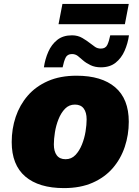

<svg xmlns="http://www.w3.org/2000/svg" viewBox="-20 -952 712 984"><path d="M40 -224Q40 -292 60.5 -353Q81 -414 122 -461.5Q163 -509 225.5 -536.5Q288 -564 372 -564Q501 -564 570.5 -504.5Q640 -445 640 -328Q640 -261 619.5 -199.5Q599 -138 558 -90.5Q517 -43 454.5 -15.5Q392 12 308 12Q179 12 109.5 -47.5Q40 -107 40 -224ZM256 -212Q256 -176 271 -156Q286 -136 316 -136Q346 -136 366.5 -157.5Q387 -179 400 -211.5Q413 -244 418.5 -278.5Q424 -313 424 -340Q424 -376 409 -396Q394 -416 364 -416Q334 -416 313.5 -395Q293 -374 280 -341.5Q267 -309 261.5 -274Q256 -239 256 -212ZM205 -607Q211 -649 227.5 -686.5Q244 -724 273.5 -747.5Q303 -771 349 -771Q379 -771 402.5 -757Q426 -743 441 -731Q455 -720 467.5 -711.5Q480 -703 497 -703Q521 -703 530 -722Q539 -741 545 -771H641Q635 -729 618.5 -691.5Q602 -654 572.5 -630.5Q543 -607 497 -607Q467 -607 444 -618Q421 -629 405 -643Q392 -655 379 -665Q366 -675 349 -675Q325 -675 316 -656Q307 -637 301 -607ZM300 -932H640L620 -828H280Z"/></svg>

Font: Kufam Black
Style: Italic
Weight: 900
Italic angle: -11°
Designer: Artur Schmal
Foundry: Original Type
Version: Version 1.301; ttfautohint (v1.8.3)